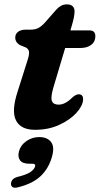

<svg xmlns="http://www.w3.org/2000/svg" viewBox="-20 -596 467 900"><path d="M100 -374 76 -383.5Q51.5 -396 51.5 -420Q51.5 -437 64.8 -447Q78 -457 101 -457H124Q143.5 -457 158.5 -464.2Q173.5 -471.5 189.5 -489L244.5 -551.5Q254.5 -562.5 266.2 -569Q278 -575.5 294 -575.5Q312 -575.5 320.8 -566.5Q329.5 -557.5 329.5 -543.5Q329.5 -520 318 -481L310 -453.5H399.5Q427 -453.5 427 -426Q427 -400.5 407.8 -385.8Q388.5 -371 356.5 -371H285.5L230 -185Q216.5 -138.5 223.5 -122Q230.5 -105.5 254.5 -105.5Q285.5 -105.5 318 -138Q335.5 -154 348.5 -154Q371 -154 369.5 -128.5Q367.5 -99 337.5 -66.2Q307.5 -33.5 257.2 -10.5Q207 12.5 144.5 12.5Q77 12.5 54.8 -32Q32.5 -76.5 63.5 -169.5L106.5 -305.5Q117.5 -337.5 116.2 -352Q115 -366.5 100 -374ZM118 171.5Q85.5 171.5 73.8 155.2Q62 139 69 113Q77 83.5 104.2 65Q131.5 46.5 163.5 46.5Q201 46.5 218.8 69Q236.5 91.5 224.5 135.5Q210 191 172 228Q134 265 64 282Q47 286.5 39 281Q31 275.5 31.5 264.5Q33 241 63 233Q106 222.5 123.5 209.8Q141 197 144.5 184Q148 171.5 132 171.5Z"/></svg>

Font: Fraunces 9pt S050
Style: Bold Italic
Weight: 700
Italic angle: -16°
Version: Version 1.000; ttfautohint (v1.8.3)